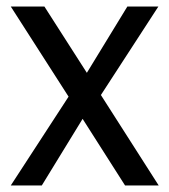

<svg xmlns="http://www.w3.org/2000/svg" viewBox="-20 -568 519 588"><path d="M233 -204 108 0H13L190 -272L13 -548H116L246 -345L370 -548H465L289 -277L466 0H363Z"/></svg>

Font: Poppins
Style: Regular
Weight: 400
Designer: Ninad Kale (Devanagari), Jonny Pinhorn (Latin)
Foundry: Indian Type Foundry
Version: Version 3.002 2017